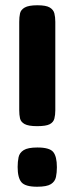

<svg xmlns="http://www.w3.org/2000/svg" viewBox="-20 -706 282 729"><path d="M121 -227Q88 -227 73.5 -235Q59 -243 56 -256.5Q53 -270 53 -288V-623Q53 -641 56 -655Q59 -669 74 -677.5Q89 -686 122 -686Q155 -686 169 -677.5Q183 -669 186.5 -655Q190 -641 190 -623V-287Q190 -270 186.5 -256Q183 -242 169 -234.5Q155 -227 121 -227ZM121 3Q76 3 61.5 -14Q47 -31 47 -72Q47 -92 50.5 -109Q54 -126 70 -136Q86 -146 122 -146Q168 -146 182 -129Q196 -112 196 -71Q196 -51 192.5 -34Q189 -17 173.5 -7Q158 3 121 3Z"/></svg>

Font: Fredoka Expanded SemiBold
Style: Regular
Weight: 600
Width: 7
Designer: Ben Nathan
Foundry: Milena B. Brandão, Ben Nathan
Version: Version 2.001